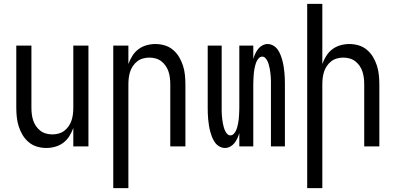

<svg xmlns="http://www.w3.org/2000/svg" viewBox="-20 -755 2040 990"><path d="M219 8Q194 8 170.5 1Q147 -6 128 -22Q109 -38 96.5 -59Q84 -80 76.5 -103.5Q69 -127 66.5 -151.5Q64 -176 64 -200V-520H142V-200Q142 -183 144 -166.5Q146 -150 151 -134.5Q156 -119 165.5 -105Q175 -91 188 -81Q201 -71 217 -66.5Q233 -62 250 -62Q267 -62 283 -66.5Q299 -71 312 -81Q325 -91 334.5 -105Q344 -119 349 -134.5Q354 -150 356 -166.5Q358 -183 358 -200V-520H436V0H358V-95Q350 -73 337.5 -53Q325 -33 306.5 -19Q288 -5 265 1.5Q242 8 219 8Z M564 215V-520H642V-425Q650 -447 662.5 -467Q675 -487 693.5 -501Q712 -515 735 -521.5Q758 -528 781 -528Q806 -528 829.5 -521Q853 -514 872 -498Q891 -482 903.5 -461Q916 -440 923.5 -416.5Q931 -393 933.5 -368.5Q936 -344 936 -320V0H858V-320Q858 -337 856 -353.5Q854 -370 849 -385.5Q844 -401 834.5 -415Q825 -429 812 -439Q799 -449 783 -453.5Q767 -458 750 -458Q733 -458 717 -453.5Q701 -449 688 -439Q675 -429 665.5 -415Q656 -401 651 -385.5Q646 -370 644 -353.5Q642 -337 642 -320V215Z M1140 8Q1125 8 1111 0Q1097 -8 1088 -21Q1079 -34 1073.5 -48Q1068 -62 1064 -77Q1060 -92 1057.5 -107.5Q1055 -123 1053.5 -138.5Q1052 -154 1051.5 -169.5Q1051 -185 1051 -200V-520H1123V-200Q1123 -190 1123 -180Q1123 -170 1124 -160Q1125 -150 1126 -140Q1127 -130 1129 -120Q1131 -110 1133.5 -100.5Q1136 -91 1140 -82Q1144 -73 1151 -65Q1158 -57 1168 -57Q1178 -57 1185.5 -65Q1193 -73 1197 -82Q1201 -91 1203.5 -100.5Q1206 -110 1208 -120Q1210 -130 1211 -140Q1212 -150 1212.5 -160Q1213 -170 1213.5 -180Q1214 -190 1214 -200V-520H1286V-451Q1290 -465 1296 -478Q1302 -491 1311 -502.5Q1320 -514 1333 -521Q1346 -528 1360 -528Q1375 -528 1389 -520Q1403 -512 1412 -499Q1421 -486 1426.5 -472Q1432 -458 1436 -443Q1440 -428 1442.5 -412.5Q1445 -397 1446.5 -381.5Q1448 -366 1448.5 -350.5Q1449 -335 1449 -320V0H1377V-320Q1377 -330 1377 -340Q1377 -350 1376 -360Q1375 -370 1374 -380Q1373 -390 1371 -400Q1369 -410 1366.5 -419.5Q1364 -429 1360 -438Q1356 -447 1349 -455Q1342 -463 1332 -463Q1322 -463 1314.5 -455Q1307 -447 1303 -438Q1299 -429 1296.5 -419.5Q1294 -410 1292 -400Q1290 -390 1289 -380Q1288 -370 1287.5 -360Q1287 -350 1286.5 -340Q1286 -330 1286 -320V0H1214V-69Q1210 -55 1204 -42Q1198 -29 1189 -17.5Q1180 -6 1167 1Q1154 8 1140 8Z M1564 215V-735H1642V-425Q1650 -447 1662.5 -467Q1675 -487 1693.5 -501Q1712 -515 1735 -521.5Q1758 -528 1781 -528Q1806 -528 1829.5 -521Q1853 -514 1872 -498Q1891 -482 1903.5 -461Q1916 -440 1923.5 -416.5Q1931 -393 1933.5 -368.5Q1936 -344 1936 -320V0H1858V-320Q1858 -337 1856 -353.5Q1854 -370 1849 -385.5Q1844 -401 1834.5 -415Q1825 -429 1812 -439Q1799 -449 1783 -453.5Q1767 -458 1750 -458Q1733 -458 1717 -453.5Q1701 -449 1688 -439Q1675 -429 1665.5 -415Q1656 -401 1651 -385.5Q1646 -370 1644 -353.5Q1642 -337 1642 -320V215Z"/></svg>

Font: Iosevka Term Curly
Style: Regular
Weight: 400
Designer: Belleve Invis
Foundry: Belleve Invis
Version: Version 32.3.0